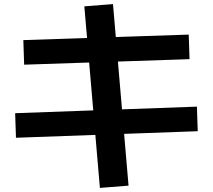

<svg xmlns="http://www.w3.org/2000/svg" viewBox="-20 -829 1040 938"><path d="M468 89 392 -798 532 -809 608 78ZM58 -156 54 -276 942 -308 946 -188ZM98 -513 94 -633 902 -660 906 -540Z"/></svg>

Font: M PLUS 1 Thin
Style: Bold
Weight: 700
Version: Version 1.001